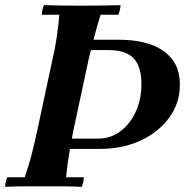

<svg xmlns="http://www.w3.org/2000/svg" viewBox="-27 -722 726 744"><path d="M433 -568Q505 -568 557.5 -549.5Q610 -531 640 -492.5Q670 -454 670 -394Q670 -323 629 -266.5Q588 -210 518 -177.5Q448 -145 359 -145H219L228 -185H355Q401 -185 438.5 -212.5Q476 -240 498.5 -288Q521 -336 521 -396Q521 -464 491 -496Q461 -528 393 -528H310L318 -568ZM-7 2Q-7 -6 -4.5 -17Q-2 -28 1 -35H69Q84 -79 95.5 -123Q107 -167 116 -210L176 -490Q187 -537 193 -579Q199 -621 203 -665H135Q135 -673 137.5 -684Q140 -695 143 -702Q177 -701 216.5 -700.5Q256 -700 290 -700Q325 -700 365 -700.5Q405 -701 440 -702Q440 -695 437.5 -684Q435 -673 432 -665H363Q349 -621 338 -578.5Q327 -536 316 -490L256 -210Q249 -171 241.5 -129Q234 -87 229 -35H298Q298 -28 295.5 -17Q293 -6 290 2Q256 0 216 0Q176 0 141 0Q107 0 67.5 0Q28 0 -7 2Z"/></svg>

Font: Poltawski Nowy SemiBold
Style: Italic
Weight: 600
Italic angle: -12°
Version: Version 1.001;gftools[0.9.25]